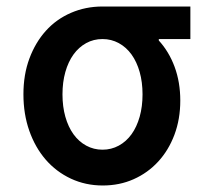

<svg xmlns="http://www.w3.org/2000/svg" viewBox="-20 -560 640 590"><path d="M295 -100Q268 -100 245 -112.5Q222 -125 205.8 -147.5Q189.6 -170.1 180.8 -201.3Q172 -232.4 172 -270Q172 -307.6 180.8 -338.7Q189.6 -369.9 205.8 -392.5Q222 -415 244.8 -427.5Q267.5 -440 295 -440Q322 -440 345 -427.5Q368 -415 384.2 -392.5Q400.4 -369.9 409.2 -338.7Q418 -307.6 418 -270Q418 -232.4 409.2 -201.3Q400.4 -170.1 384.2 -147.5Q368 -125 345 -112.5Q322 -100 295 -100ZM295.7 10Q347.3 10 390.6 -9.3Q434 -28.6 466 -63.3Q498 -98 516 -145.9Q534 -193.9 534 -251Q534 -307.4 516.5 -354.8Q498.9 -402.1 467 -436.6Q435 -471 391.5 -490.5Q348 -510 295 -510L468 -426V-440H565V-540H294.9Q243 -540 198 -520.5Q153 -501 120.9 -465.3Q88.8 -429.7 70.4 -380.3Q52 -331 52 -270.2Q52 -209.4 70 -158.2Q88 -107 120.4 -69.5Q152.8 -32.1 197.9 -11Q243 10 295.7 10Z"/></svg>

Font: CommitMonoV143 ExtLt
Style: Regular
Weight: 200
Monospace: yes
Designer: Eigil Nikolajsen
Foundry: Eigil Nikolajsen
Version: Version 1.143